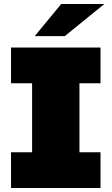

<svg xmlns="http://www.w3.org/2000/svg" viewBox="-20 -937 556 957"><path d="M376 -522H481V-700H35V-522H140V-178H35V0H481V-178H376ZM285 -917 153 -757H303L500 -917Z"/></svg>

Font: Montserrat Custom Black
Style: Regular
Weight: 900
Designer: Julieta Ulanovsky
Foundry: Julieta Ulanovsky
Version: Version 7.200